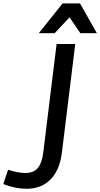

<svg xmlns="http://www.w3.org/2000/svg" viewBox="-52 -976 604 1157"><path d="M181.6 -775.9 325.2 -955.6H430.2L531.7 -775.9H432.1L367.2 -871.6L277.3 -775.9ZM106.9 161.6Q42 161.6 -32.2 133.3L-3.4 46.9Q57.6 66.4 100.1 66.4Q151.4 66.4 176.3 35.9Q201.2 5.4 208.5 -55.7L289.1 -710.9H401.4L321.3 -58.6Q308.1 48.8 252.7 105.2Q197.3 161.6 106.9 161.6Z"/></svg>

Font: Muli
Style: Semi-BoldItalic
Weight: 600
Italic angle: -7°
Designer: Vernon Adams
Foundry: newtypography
Version: Version 2.0; ttfautohint (v1.00rc1.2-2d82) -l 8 -r 50 -G 200